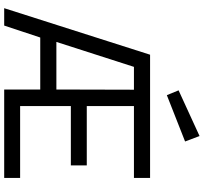

<svg xmlns="http://www.w3.org/2000/svg" viewBox="-48 -924 972 916"><g transform="rotate(90 438.0 -466.0)"><path d="M19 0 241 -696H829V-619H486V-394H769V-318H486V-76H829V0H407V-172H159L102 0ZM180 -249H407L408 -619H299ZM434 -776 411 -832 629 -932 655 -863Z"/></g></svg>

Font: Cairo
Style: Regular
Weight: 400
Designer: Mohamed Gaber, Accademia di Belle Arti di Urbino
Foundry: Kief Type Foundry, Accademia di Belle Arti di Urbino
Version: Version 3.120